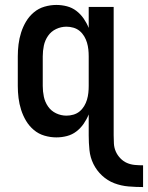

<svg xmlns="http://www.w3.org/2000/svg" viewBox="-20 -548 599 777"><path d="M559 209Q530 209 500 206.5Q470 204 442.5 193.5Q415 183 393 162.5Q371 142 358 115.5Q345 89 342 59.5Q339 30 339 0V-85Q331 -65 318.5 -47Q306 -29 289 -16Q272 -3 251 2.5Q230 8 208 8Q184 8 160 1Q136 -6 117 -22Q98 -38 85.5 -59Q73 -80 65.5 -103.5Q58 -127 55 -151.5Q52 -176 52 -200V-320Q52 -344 55 -368.5Q58 -393 65.5 -416.5Q73 -440 85.5 -461Q98 -482 117 -498Q136 -514 160 -521Q184 -528 208 -528Q230 -528 251 -522.5Q272 -517 289 -504Q306 -491 318.5 -473Q331 -455 339 -435V-520H440V0Q440 17 441 33.5Q442 50 448.5 65Q455 80 467 92.5Q479 105 494 111.5Q509 118 526 119.5Q543 121 559 121ZM249 -80Q263 -80 277 -84Q291 -88 302 -97Q313 -106 320.5 -118.5Q328 -131 332 -144.5Q336 -158 337.5 -172Q339 -186 339 -200V-320Q339 -334 337.5 -348Q336 -362 332 -375.5Q328 -389 320.5 -401.5Q313 -414 302 -423Q291 -432 277 -436Q263 -440 249 -440Q227 -440 207 -430.5Q187 -421 174.5 -403Q162 -385 157.5 -363.5Q153 -342 153 -320V-200Q153 -178 157.5 -156.5Q162 -135 174.5 -117Q187 -99 207 -89.5Q227 -80 249 -80Z"/></svg>

Font: Zed Mono Semibold
Style: Regular
Weight: 600
Monospace: yes
Designer: Belleve Invis
Foundry: Belleve Invis
Version: Version 1.0.0; ttfautohint (v1.8.4)